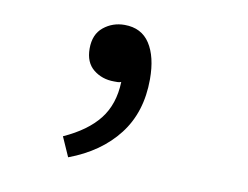

<svg xmlns="http://www.w3.org/2000/svg" viewBox="-51 -223 652 504"><g transform="rotate(10 275.0 29.0)"><path d="M135 161 158 213Q241 182 287.5 122Q334 62 334 -26Q334 -86 311.5 -120.5Q289 -155 244 -155Q212 -155 188 -135.5Q164 -116 164 -78Q164 -41 187 -22.5Q210 -4 242 -4Q247 -4 251.5 -4Q256 -4 261 -6Q259 54 228 93.5Q197 133 135 161Z"/></g></svg>

Font: Codetta
Style: Regular
Weight: 400
Italic angle: -11°
Designer: Ulrich Proeller
Foundry: PROSA GmbH
Version: Version 2.00;September 29, 2018;FontCreator 11.5.0.2427 64-b